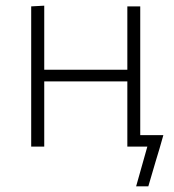

<svg xmlns="http://www.w3.org/2000/svg" viewBox="-20 -517 614 677"><path d="M90 0V-494.5L136 -497V-271H429V-494.5H474.5V-40.5H556Q549.5 -17 542.8 5.8Q536 28.5 529 51.5Q522.5 73.5 516 95.8Q509.5 118 503 140H460L499.5 0H429V-230H136V0Z"/></svg>

Font: Commissioner ExtraLight
Style: Regular
Weight: 200
Designer: Kostas Bartsokas
Foundry: Kostas Bartsokas
Version: Version 1.000; ttfautohint (v1.8.3)